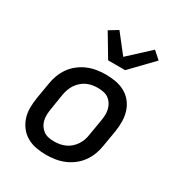

<svg xmlns="http://www.w3.org/2000/svg" viewBox="-183 -901 966 1034"><g transform="rotate(30 300.0 -384.0)"><path d="M255 8Q223 8 192.5 2.5Q162 -3 136 -17.5Q110 -32 91.5 -55.5Q73 -79 63.5 -107.5Q54 -136 54 -167.5Q54 -199 59 -231L76 -331Q80 -358 90 -385Q100 -412 117 -436Q134 -460 158 -478.5Q182 -497 208.5 -508Q235 -519 263 -523.5Q291 -528 318 -528Q350 -528 380.5 -522.5Q411 -517 437.5 -502.5Q464 -488 482.5 -464.5Q501 -441 510 -412.5Q519 -384 519.5 -352.5Q520 -321 515 -289L498 -189Q494 -162 484 -135Q474 -108 457 -84Q440 -60 416 -41.5Q392 -23 365.5 -12Q339 -1 310.5 3.5Q282 8 255 8ZM256 -76Q273 -76 290 -79Q307 -82 324 -89.5Q341 -97 355 -109.5Q369 -122 379 -137Q389 -152 395 -169Q401 -186 403 -203L420 -303Q423 -321 423.5 -338.5Q424 -356 419.5 -373Q415 -390 406 -404Q397 -418 383.5 -427.5Q370 -437 352.5 -440.5Q335 -444 317 -444Q300 -444 283 -441Q266 -438 249.5 -430.5Q233 -423 219 -410.5Q205 -398 195 -383Q185 -368 179 -351Q173 -334 170 -317L154 -217Q151 -199 150.5 -181.5Q150 -164 154 -147Q158 -130 167.5 -116Q177 -102 190 -92.5Q203 -83 220.5 -79.5Q238 -76 256 -76ZM290 -600 207 -739 261 -772 351 -657 480 -776 526 -735 396 -600Z"/></g></svg>

Font: Iosevka Custom Medium Oblique
Style: Regular
Weight: 500
Italic angle: -9°
Designer: Belleve Invis
Foundry: Belleve Invis
Version: Version 27.0.1